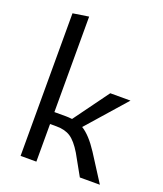

<svg xmlns="http://www.w3.org/2000/svg" viewBox="-134 -804 755 892"><g transform="rotate(20 244.0 -358.5)"><path d="M297 -224Q338 -199 381 -133L466 0H367L310 -102Q281 -150 253.5 -168Q226 -186 184 -186H152V0H74V-705L152 -717V-245H209Q220 -245 240 -243L366 -416H466Z"/></g></svg>

Font: EauTestInfant Medium
Style: Regular
Weight: 500
Designer: Christian Thalmann (Catharsis Fonts)
Version: Version 0.001;PS 000.001;hotconv 1.0.88;makeotf.lib2.5.64775